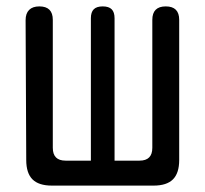

<svg xmlns="http://www.w3.org/2000/svg" viewBox="-20 -580 640 600"><path d="M142 0Q101 0 81.5 -19.5Q62 -39 62 -80L60 -517Q60 -538 71 -549Q82 -560 103 -560Q124 -560 134.5 -549.5Q145 -539 145 -518V-118Q145 -98 155 -88Q165 -78 185 -78H264V-523Q264 -542 273 -551Q282 -560 301 -560Q320 -560 329 -551Q338 -542 338 -523V-78H416Q436 -78 446 -88Q456 -98 456 -118V-518Q456 -539 466.5 -549.5Q477 -560 498 -560Q519 -560 529.5 -549.5Q540 -539 540 -518V-80Q540 -39 520.5 -19.5Q501 0 460 0Z"/></svg>

Font: Maple Mono NF CN
Style: Regular
Weight: 400
Monospace: yes
Designer: subframe7536
Version: Version 7.000